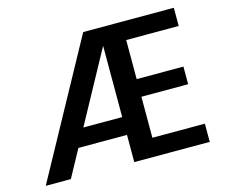

<svg xmlns="http://www.w3.org/2000/svg" viewBox="-99 -834 1137 968"><g transform="rotate(-15 469.5 -350.0)"><path d="M26 0 409 -700H882V-605H608V-401H852V-309H608V-95H882V0H488V-607L157 0ZM167 -142 218 -235H545V-142Z"/></g></svg>

Font: DM Sans 9pt SemiBold
Style: Regular
Weight: 600
Version: Version 4.004;gftools[0.9.30]